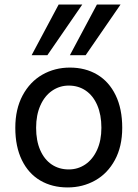

<svg xmlns="http://www.w3.org/2000/svg" viewBox="-20 -801 597 833"><path d="M283.2 -507.8Q350.6 -507.8 401.9 -477.3Q453.1 -446.8 481.7 -387.9Q510.3 -329.1 510.3 -246.6Q510.3 -165.5 478.5 -106.9Q446.8 -48.3 392.8 -18.1Q338.9 12.2 273.4 12.2Q206.1 12.2 154.8 -17.8Q103.5 -47.9 75 -106.2Q46.4 -164.6 46.4 -246.6Q46.4 -327.6 78.1 -387Q109.9 -446.3 163.8 -477.1Q217.8 -507.8 283.2 -507.8ZM278.3 -65.9Q317.9 -65.9 350.1 -87.6Q382.3 -109.4 401.1 -150.4Q419.9 -191.4 419.9 -246.6Q419.9 -302.7 402.1 -344.2Q384.3 -385.7 352.3 -407.7Q320.3 -429.7 278.3 -429.7Q238.8 -429.7 206.3 -407.5Q173.8 -385.3 155.3 -343.8Q136.7 -302.2 136.7 -246.6Q136.7 -190.4 154.5 -149.7Q172.4 -108.9 204.3 -87.4Q236.3 -65.9 278.3 -65.9ZM336.9 -781.2 185.5 -561.5H117.2L234.4 -781.2ZM502.9 -781.2 351.6 -561.5H283.2L400.4 -781.2Z"/></svg>

Font: Lesson One
Style: Regular
Weight: 400
Designer: But Ko, Victor Gaultney, Annie Olsen, Julie Remington, Don Collingsworth, Eric Hays, Becca Hirsbrunner
Version: Version 1.100